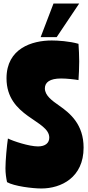

<svg xmlns="http://www.w3.org/2000/svg" viewBox="-20 -1060 500 1091"><path d="M17 -615C17 -394 260 -378 260 -278C260 -248 238 -228 196 -228C145 -228 55 -258 25 -273C19 -234 11 -147 11 -104C11 -74 15 -49 20 -25C60 -2 164 11 215 11C327 11 455 -51 455 -221C455 -353 379 -416 316 -460C276 -488 235 -517 235 -558C235 -592 263 -614 327 -614C358 -614 404 -609 426 -605C428 -637 430 -672 430 -711C430 -750 428 -776 426 -811C375 -826 307 -830 274 -830C162 -830 17 -785 17 -615ZM211 -849H302L430 -1040H284Z"/></svg>

Font: Ranchers
Style: Regular
Weight: 400
Designer: Pablo Impallari, Brenda Gallo
Foundry: Pablo Impallari, Brenda Gallo
Version: Version 1.000